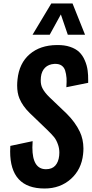

<svg xmlns="http://www.w3.org/2000/svg" viewBox="-20 -1079 530 1109"><path d="M168 -878.4 276.4 -1059.1H398.9L471.2 -878.4H371.6L331.5 -995.6L267.1 -878.4ZM237.3 9.8Q38.6 9.8 38.6 -204.6Q38.6 -219.7 39.6 -236.3L168.5 -263.7Q167 -244.1 167 -227.1Q167 -101.6 245.6 -101.6Q280.3 -101.6 299.1 -122.3Q317.9 -143.1 321.8 -179.2Q322.8 -188.5 322.8 -196.8Q322.8 -220.7 315.9 -241.2Q306.6 -269.5 292.5 -286.9Q278.3 -304.2 251 -330.6L151.9 -425.8Q110.4 -466.3 92.3 -510.3Q79.1 -542 79.1 -585.4Q79.1 -602.1 81.1 -620.1Q90.8 -713.9 151.4 -765.9Q211.9 -817.9 307.6 -818.8Q309.6 -818.8 311.5 -818.8Q353 -819.3 384.3 -808.6Q417 -797.9 437.3 -778.6Q457.5 -759.3 469.7 -730.5Q482.4 -702.1 486.3 -670.9Q489.7 -645.5 489.3 -615.2Q489.3 -607.9 489.3 -600.6L363.3 -575.2Q364.7 -591.3 364.7 -606Q365.2 -617.2 364.3 -627.9Q362.3 -652.8 356.2 -671.9Q350.1 -690.9 334.5 -701.2Q320.8 -710 300.3 -710Q297.4 -710 294.4 -710Q260.3 -708 240.2 -688Q220.2 -668 216.3 -633.8Q215.3 -624.5 215.3 -616.2Q214.8 -589.8 224.6 -570.3Q237.3 -544.9 266.1 -517.1L365.2 -422.4Q415 -373 441.4 -317.4Q461.4 -274.9 461.9 -221.7Q461.9 -205.6 460 -188.5Q450.7 -100.1 389.2 -45.2Q327.6 9.8 237.3 9.8Z"/></svg>

Font: Oswald
Style: Medium
Weight: 500
Designer: Vernon Adams
Foundry: Vernon Adams
Version: 3.0; ttfautohint (v0.94.23-7a4d-dirty) -l 8 -r 50 -G 150 -x 